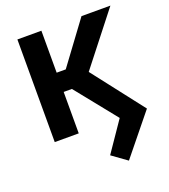

<svg xmlns="http://www.w3.org/2000/svg" viewBox="-137 -640 836 951"><g transform="rotate(-20 280.5 -164.5)"><path d="M378.9 211.9 300.3 155.3 408.2 -2.4 231 -223.1 320.8 -296.4 550.8 0ZM64.9 0V-541H191.4V0ZM156.7 -218.3 155.8 -319.8H239.3L402.8 -541H555.2L302.2 -218.3Z"/></g></svg>

Font: Inter 17pt SemiBold
Style: Regular
Weight: 600
Version: Version 4.001;git-66647c0bb